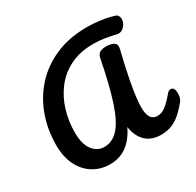

<svg xmlns="http://www.w3.org/2000/svg" viewBox="-179 -1049 1280 1255"><g transform="rotate(-30 461.5 -421.5)"><path d="M308 5Q239 5 183.5 -29Q128 -63 96 -126.5Q64 -190 64 -280Q64 -391 99.5 -493Q135 -595 206 -675Q277 -755 382 -801.5Q487 -848 626 -848Q669 -848 722 -841Q775 -834 820 -820Q835 -816 841.5 -805Q848 -794 848 -780Q848 -762 837.5 -743.5Q827 -725 809.5 -714.5Q792 -704 771 -709Q723 -720 685 -726Q647 -732 604 -732Q504 -732 430 -695.5Q356 -659 307.5 -596Q259 -533 235 -454Q211 -375 211 -290Q211 -202 245.5 -157Q280 -112 332 -112Q393 -112 439 -161.5Q485 -211 523 -324.5Q561 -438 598 -628Q604 -659 624 -667.5Q644 -676 670 -676Q703 -676 726 -663Q749 -650 738 -610Q727 -567 715 -513Q703 -459 692.5 -403.5Q682 -348 675.5 -299Q669 -250 669 -217Q669 -162 685.5 -138Q702 -114 734 -114Q767 -114 796.5 -136.5Q826 -159 868 -209Q876 -218 882.5 -220.5Q889 -223 895 -223Q909 -223 916 -210.5Q923 -198 923 -178Q923 -164 920 -148Q917 -132 904 -116Q877 -83 847 -55.5Q817 -28 780 -11.5Q743 5 693 5Q622 5 579.5 -36Q537 -77 526 -150Q490 -74 436 -34.5Q382 5 308 5Z"/></g></svg>

Font: Pacifico
Style: Regular
Weight: 400
Designer: Vernon Adams
Foundry: Vernon Adams
Version: Version 3.010; ttfautohint (v1.8.4.7-5d5b)